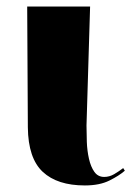

<svg xmlns="http://www.w3.org/2000/svg" viewBox="-20 -556 403 586"><path d="M239 10Q155 10 110.5 -31.5Q66 -73 65 -167L63 -536H255L244 -173Q244 -150 245 -123Q246 -96 251.5 -71.5Q257 -47 268 -31.5Q279 -16 298 -16Q314 -16 328.5 -24.5Q343 -33 356 -43L361 -35Q344 -20 314 -5Q284 10 239 10Z"/></svg>

Font: Noto Serif Display SemiCondensed Black
Style: Regular
Weight: 900
Width: 4
Designer: Monotype Design Team
Foundry: Monotype Imaging Inc.
Version: Version 2.009